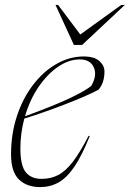

<svg xmlns="http://www.w3.org/2000/svg" viewBox="-20 -752 528 782"><path d="M345.5 -197.5Q313.5 -118 282.8 -72.8Q252 -27.5 218.2 -8.8Q184.5 10 143.5 10Q89 10 57 -21.2Q25 -52.5 25 -123Q25 -207 49 -279.5Q73 -352 114.8 -406.5Q156.5 -461 209.8 -491.5Q263 -522 321 -522Q363.5 -522 384.5 -503.5Q405.5 -485 405.5 -461Q405.5 -414.5 381 -386.5Q358 -374 322.2 -358.5Q286.5 -343 244.2 -326.8Q202 -310.5 159.2 -295.5Q116.5 -280.5 79 -269Q71.5 -240.5 67.2 -210Q63 -179.5 63 -147.5Q63 -77.5 85 -50.5Q107 -23.5 149.5 -23.5Q187 -23.5 217.2 -39.2Q247.5 -55 276.8 -93.2Q306 -131.5 341 -199ZM304.5 -510Q260.5 -510 216.8 -480.2Q173 -450.5 137.2 -398.2Q101.5 -346 82 -278.5Q200 -321.5 264.5 -352.2Q329 -383 351.5 -402Q376.5 -444.5 362.2 -477.2Q348 -510 304.5 -510ZM488.5 -732 314.5 -569H281L206 -732H216.5L307 -611.5L474 -732Z"/></svg>

Font: Newsreader Display ExtraLight
Style: Italic
Weight: 275
Italic angle: -17°
Designer: Hugues Gentile
Foundry: Production Type
Version: Version 1.002